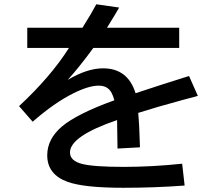

<svg xmlns="http://www.w3.org/2000/svg" viewBox="-20 -850 1040 915"><path d="M109.9 -717.8H373Q416.5 -787.1 439 -829.6L547.9 -814Q533.2 -787.6 496.1 -728L489.7 -717.8H834V-621.6H424.8Q360.8 -533.7 302.7 -469.2Q395 -524.4 471.2 -524.4Q589.4 -524.4 626 -405.8Q751 -447.3 880.9 -487.8L922.9 -393.1L905.8 -388.2L857.4 -375.5Q720.7 -338.4 638.7 -312Q644.5 -248.5 647 -147.9L540 -142.1Q539.6 -200.2 538.1 -268.1V-277.8Q313.5 -201.2 313.5 -123.5Q313.5 -83.5 371.1 -68.8Q426.8 -54.7 570.3 -54.7Q702.6 -54.7 848.1 -69.8L859.9 34.2Q718.8 44.9 567.4 44.9Q380.9 44.9 302.2 16.6Q205.1 -18.6 205.1 -109.9Q205.1 -187 273.9 -246.1Q345.2 -307.1 524.9 -372.1Q515.1 -409.7 499 -424.8Q481 -441.9 451.2 -441.9Q402.8 -441.9 329.6 -405.3Q239.3 -360.4 135.7 -270L70.8 -344.2Q222.7 -485.4 308.6 -621.6H109.9Z"/></svg>

Font: BIZ UDGothic
Style: Bold
Weight: 700
Monospace: yes
Designer: TypeBank Co., Ltd.
Foundry: Morisawa Inc.
Version: Version 1.05